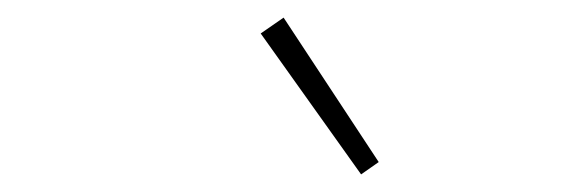

<svg xmlns="http://www.w3.org/2000/svg" viewBox="-20 -768 640 218"><path d="M390 -570 276 -730 302 -748 410 -584Z"/></svg>

Font: Source Code Pro ExtraLight ExtraLight
Style: Italic
Weight: 250
Italic angle: -11°
Monospace: yes
Version: Version 1.016;hotconv 1.0.116;makeotfexe 2.5.65601